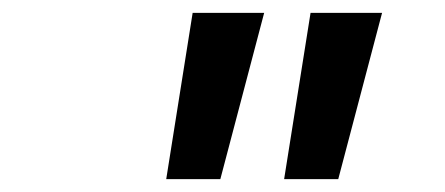

<svg xmlns="http://www.w3.org/2000/svg" viewBox="-20 -770 690 298"><path d="M462 -750H573L505 -492H421ZM279 -750H390L322 -492H238Z"/></svg>

Font: Azeret Mono
Style: Italic
Weight: 400
Italic angle: -12°
Designer: Martin Vácha
Foundry: Displaay
Version: Version 1.000; Glyphs 3.0.3, build 3074